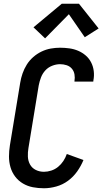

<svg xmlns="http://www.w3.org/2000/svg" viewBox="-20 -998 547 1026"><path d="M215 8Q184 8 155.5 2.5Q127 -3 102.5 -17.5Q78 -32 61 -54.5Q44 -77 36 -104.5Q28 -132 28 -161.5Q28 -191 33 -222L88 -556Q92 -581 100.5 -605.5Q109 -630 123 -652.5Q137 -675 157.5 -693Q178 -711 202 -722.5Q226 -734 251 -738.5Q276 -743 301 -743Q326 -743 351 -739.5Q376 -736 398 -726.5Q420 -717 438 -701.5Q456 -686 467 -664.5Q478 -643 481 -618Q484 -593 479 -568Q479 -566 479 -564.5Q479 -563 478 -562H378Q378 -562 378 -563Q378 -564 378 -565Q381 -583 378 -600.5Q375 -618 364 -631Q353 -644 336 -649.5Q319 -655 301 -655Q280 -655 258.5 -646.5Q237 -638 222 -621.5Q207 -605 199 -584Q191 -563 187 -542L132 -207Q128 -184 129 -161Q130 -138 140.5 -119Q151 -100 171 -90Q191 -80 215 -80Q234 -80 254 -86.5Q274 -93 290.5 -106.5Q307 -120 318.5 -137.5Q330 -155 337 -175L426 -143Q413 -111 392.5 -82Q372 -53 343.5 -32Q315 -11 281 -1.5Q247 8 215 8ZM221 -793 159 -852 310 -978H402L507 -846L433 -799L348 -922Z"/></svg>

Font: Iosevka SS04 Semibold
Style: Italic
Weight: 600
Italic angle: -9°
Monospace: yes
Designer: Belleve Invis
Foundry: Belleve Invis
Version: Version 19.0.0; ttfautohint (v1.8.4)